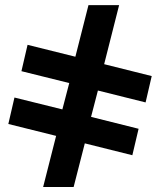

<svg xmlns="http://www.w3.org/2000/svg" viewBox="-20 -745 624 765"><path d="M584.5 -441.9 560.1 -336.9 370.1 -384.3 342.8 -279.3 532.2 -231.9 507.3 -126.5 317.9 -173.8 273.4 0H151.9L203.6 -203.6L13.2 -251L37.6 -356.4L228.5 -309.1L255.9 -414.1L65.4 -461.4L89.8 -566.4L280.3 -519L332.5 -724.6H454.6L395 -489.3Z"/></svg>

Font: Liberation Sans
Style: Bold
Weight: 700
Designer: Steve Matteson
Foundry: Ascender Corporation
Version: Version 2.1.5